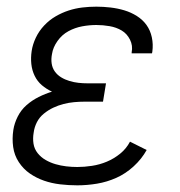

<svg xmlns="http://www.w3.org/2000/svg" viewBox="-20 -548 540 576"><path d="M212 8Q186 8 160.5 5Q135 2 112 -6Q89 -14 69.5 -27.5Q50 -41 36.5 -61.5Q23 -82 19.5 -107Q16 -132 20 -158Q23 -178 33 -198Q43 -218 59.5 -232.5Q76 -247 96 -257Q116 -267 136 -273Q119 -281 105.5 -292.5Q92 -304 84 -320.5Q76 -337 74 -356Q72 -375 75 -395Q78 -415 87.5 -435Q97 -455 112.5 -471.5Q128 -488 147 -499Q166 -510 186 -516.5Q206 -523 227 -525.5Q248 -528 269 -528Q290 -528 311.5 -525.5Q333 -523 353 -517Q373 -511 390.5 -500Q408 -489 419.5 -473Q431 -457 435.5 -436Q440 -415 437 -393L436 -388H375V-391Q379 -411 370 -429Q361 -447 345 -456.5Q329 -466 309 -469.5Q289 -473 269 -473Q248 -473 226.5 -469Q205 -465 185.5 -454.5Q166 -444 152.5 -425Q139 -406 136 -386Q133 -371 135 -357.5Q137 -344 144.5 -333.5Q152 -323 163.5 -316Q175 -309 188.5 -305Q202 -301 215.5 -299.5Q229 -298 243 -298H298L289 -243H234Q218 -243 202 -241.5Q186 -240 170.5 -236Q155 -232 140 -225Q125 -218 111.5 -207Q98 -196 90.5 -181Q83 -166 81 -150Q78 -133 80.5 -117Q83 -101 93 -88.5Q103 -76 117 -68Q131 -60 146.5 -55.5Q162 -51 178.5 -49Q195 -47 212 -47Q233 -47 256 -50.5Q279 -54 300.5 -63Q322 -72 340.5 -87Q359 -102 370 -123L420 -98Q405 -71 381 -49Q357 -27 329 -14.5Q301 -2 271 3Q241 8 212 8Z"/></svg>

Font: Iosevka SS18 Light
Style: Italic
Weight: 300
Italic angle: -9°
Monospace: yes
Designer: Belleve Invis
Foundry: Belleve Invis
Version: Version 25.1.1; ttfautohint (v1.8.4)